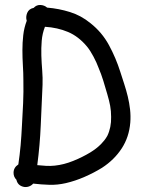

<svg xmlns="http://www.w3.org/2000/svg" viewBox="-20 -740 597 782"><path d="M510.7 -241.2Q505.9 -181.6 475.6 -135.3Q445.3 -88.9 395.5 -56.6Q362.3 -36.1 324.2 -19.5Q286.1 -2.9 248 5.9Q213.9 13.7 181.2 12.7Q148.4 11.7 115.2 7.8Q107.4 16.6 96.2 20Q85 23.4 74.2 20.5Q51.8 14.6 46.9 -7.8Q35.2 -19.5 35.2 -36.1Q35.2 -57.6 54.7 -70.3Q60.5 -109.4 64 -148.4Q67.4 -187.5 69.3 -227.5Q72.3 -274.4 74.2 -320.3Q76.2 -366.2 75.2 -413.1Q75.2 -442.4 73.2 -473.6Q71.3 -504.9 71.3 -535.6Q71.3 -566.4 74.7 -596.7Q78.1 -627 88.9 -655.3Q84 -670.9 90.8 -687.5Q97.7 -704.1 117.2 -708Q128.9 -720.7 145 -719.7Q161.1 -718.8 171.9 -709Q219.7 -705.1 265.1 -690.9Q310.5 -676.8 348.6 -645.5Q395.5 -608.4 423.8 -556.2Q452.1 -503.9 469.7 -448.2Q477.5 -423.8 485.8 -398.4Q494.1 -373 500.5 -346.7Q506.8 -320.3 509.8 -293.9Q512.7 -267.6 510.7 -241.2ZM347.7 -119.1Q360.4 -127 370.6 -134.8Q380.9 -142.6 391.6 -153.3Q400.4 -163.1 405.3 -168.9Q410.2 -174.8 417 -186.5Q433.6 -220.7 432.6 -263.7Q432.6 -288.1 428.7 -309.1Q424.8 -330.1 417 -356.4Q409.2 -383.8 400.9 -410.6Q392.6 -437.5 381.8 -462.9Q374 -484.4 360.8 -509.3Q347.7 -534.2 334 -550.8Q299.8 -591.8 256.8 -609.9Q213.9 -627.9 163.1 -630.9Q152.3 -603.5 149.9 -573.7Q147.5 -543.9 148.4 -513.7Q149.4 -483.4 151.9 -453.1Q154.3 -422.9 153.3 -394.5Q149.4 -311.5 146 -230.5Q142.6 -149.4 131.8 -67.4Q149.4 -65.4 167.5 -64.5Q185.5 -63.5 203.1 -65.4Q240.2 -69.3 277.8 -84.5Q315.4 -99.6 347.7 -119.1Z"/></svg>

Font: Schoolbell
Style: Regular
Weight: 400
Designer: Font Diner, Inc
Foundry: Font Diner, Inc
Version: Version 1.001